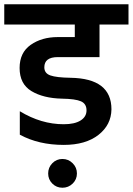

<svg xmlns="http://www.w3.org/2000/svg" viewBox="-47 -680 623 901"><path d="M198.5 86Q218 66 246 66Q274 66 294 86Q314 106 314 134Q314 162 294 181.5Q274 201 246 201Q218 201 198.5 181.5Q179 162 179 134Q179 106 198.5 86ZM420 -565V-414V-412H224Q161 -412 161 -364Q161 -336 189.5 -326Q218 -316 284 -315Q476 -312 476 -167Q475 -94 415 -47Q355 0 252 0Q134 0 46 -48V-158Q146 -97 252 -97Q303 -97 331 -114.5Q359 -132 359 -162Q359 -193 333 -204.5Q307 -216 244 -217Q156 -219 100.5 -252.5Q45 -286 45 -361Q45 -433 97 -469.5Q149 -506 224 -506H304V-565H-27V-660H556V-565Z"/></svg>

Font: Hind Semibold
Style: Regular
Weight: 600
Designer: Manushi Parikh, Satya Rajpurohit
Foundry: Indian Type Foundry
Version: Version 1.201;PS 1.0;hotconv 1.0.78;makeotf.lib2.5.61930; tt